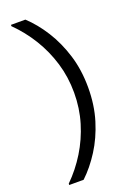

<svg xmlns="http://www.w3.org/2000/svg" viewBox="-178 -871 728 1077"><g transform="rotate(-20 186.0 -333.0)"><path d="M124 145H38V137Q99 77 144.5 3Q190 -71 215.5 -155.5Q241 -240 241 -333Q241 -426 215.5 -510.5Q190 -595 144.5 -669Q99 -743 38 -803V-811H124Q179 -760 224.5 -688Q270 -616 297.5 -527Q325 -438 325 -333Q325 -228 297.5 -139Q270 -50 224.5 21.5Q179 93 124 145Z"/></g></svg>

Font: DVN - DM Sans
Style: Regular
Weight: 400
Designer: Colophon Foundry, Jonny Pinhorn
Foundry: Colophon Foundry
Version: Version 4.004;gftools[0.9.30]